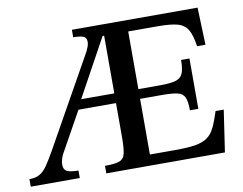

<svg xmlns="http://www.w3.org/2000/svg" viewBox="-96 -756 1082 856"><g transform="rotate(-10 445.0 -328.5)"><path d="M199 0H-23V-34Q5 -34 23.5 -44.5Q42 -55 58 -78Q74 -101 95 -138L326 -550Q331 -561 335 -571Q339 -581 339 -592Q339 -612 324 -617.5Q309 -623 279 -623V-657H848L854 -488H816Q809 -538 794 -563.5Q779 -589 748 -597.5Q717 -606 660 -606H525V-345H624Q670 -345 694 -352Q718 -359 726.5 -379.5Q735 -400 735 -440H773V-212H735Q735 -252 726.5 -271Q718 -290 694 -295.5Q670 -301 624 -301H525V-49H641Q696 -49 730 -54.5Q764 -60 785 -74.5Q806 -89 819.5 -117Q833 -145 847 -189H884L856 0H319V-34Q364 -34 384.5 -41.5Q405 -49 410.5 -73.5Q416 -98 416 -149V-301H246L147 -123Q141 -113 136.5 -98.5Q132 -84 132 -72Q132 -49 148 -41.5Q164 -34 199 -34ZM266 -345H416V-606H409Z"/></g></svg>

Font: STIX Two Text Medium
Style: Regular
Weight: 500
Designer: Ross Mills, John Hudson & Paul Hanslow, Tiro Typeworks Ltd; with prior portions MicroPress Inc., and Coen Hoffman.
Foundry: Tiro Typeworks Ltd
Version: Version 2.13 b171